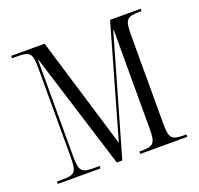

<svg xmlns="http://www.w3.org/2000/svg" viewBox="-100 -646 784 755"><g transform="rotate(-20 292.5 -268.0)"><path d="M19 0H198V-10H177C121 -10 113 -18 113 -85V-484H115L266 0H289L431 -494H433V-83C433 -18 424 -10 370 -10H364V0H561V-10H555C498 -10 490 -18 490 -83V-451C490 -518 499 -526 555 -526H561V-536H433L300 -70L159 -536H19V-526H40C94 -526 103 -518 103 -452V-85C103 -18 95 -10 41 -10H19Z"/></g></svg>

Font: Noto Serif Display ExtraCondensed Light
Style: Regular
Weight: 300
Width: 2
Designer: Monotype Design Team
Foundry: Monotype Imaging Inc.
Version: Version 2.009